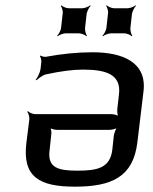

<svg xmlns="http://www.w3.org/2000/svg" viewBox="-20 -690 575 720"><path d="M261 10C398 10 479 -26 495 -155L518 -346C532 -456 441 -494 327 -494C270 -494 211 -488 152 -477C145 -476 136 -479 132 -482L130 -479C132 -476 136 -464 135 -458L132 -431C130 -418 121 -399 114 -391L117 -389C124 -396 140 -408 152 -411C207 -423 253 -429 291 -429C376 -429 436 -412 426 -335L420 -282C419 -273 420 -256 425 -251L427 -253C423 -258 406 -262 397 -262H112C103 -262 89 -268 85 -273L82 -271C87 -266 91 -251 90 -242L79 -155C63 -26 128 10 261 10ZM270 -50C198 -50 157 -61 166 -127L172 -183C174 -192 172 -209 167 -214L165 -212C169 -207 186 -203 195 -203H390C399 -203 416 -207 422 -212L420 -214C415 -209 409 -192 407 -183L401 -127C392 -59 343 -50 270 -50ZM299 -585 305 -639C307 -648 314 -663 320 -668L318 -670C313 -665 297 -659 288 -659H238C229 -659 215 -665 210 -670L208 -668C212 -663 217 -648 215 -639L209 -585C208 -576 200 -561 194 -556L196 -554C202 -559 217 -565 226 -565H276C285 -565 300 -559 304 -554L306 -556C302 -561 298 -576 299 -585ZM469 -585 475 -639C477 -648 484 -663 490 -668L488 -670C483 -665 467 -659 458 -659H408C399 -659 385 -665 380 -670L378 -668C382 -663 387 -648 385 -639L379 -585C378 -576 370 -561 364 -556L366 -554C372 -559 387 -565 396 -565H446C455 -565 470 -559 474 -554L476 -556C472 -561 468 -576 469 -585Z"/></svg>

Font: Gamestation Storm Oblique 
Style: Italic
Weight: 400
Designer: Jonas Hecksher
Foundry: Jonas Hecksher, Playtypeª, e-types AS
Version: Version 1.003